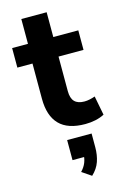

<svg xmlns="http://www.w3.org/2000/svg" viewBox="-138 -698 681 1054"><g transform="rotate(-15 202.5 -171.0)"><path d="M287 11Q188 11 140 -38.5Q92 -88 92 -185V-385H6V-496H96V-637H240V-496H382V-385H240V-189Q240 -148 258.5 -129Q277 -110 314 -110Q329 -110 345 -113.5Q361 -117 375 -122L396 -13Q373 -1 345 5Q317 11 287 11ZM249 295 196 259Q216 238 225 215Q234 192 234 168L262 184H167V70H306V148Q306 192 293.5 228.5Q281 265 249 295Z"/></g></svg>

Font: Nunito Sans 10pt SemiCondensed ExtraBold
Style: Regular
Weight: 800
Width: 4
Designer: Vernon Adams
Foundry: Vernon Adams
Version: Version 3.101;gftools[0.9.27]